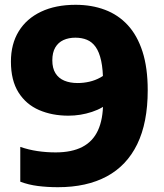

<svg xmlns="http://www.w3.org/2000/svg" viewBox="-20 -770 683 800"><path d="M295 -750Q362 -750 417.2 -729.2Q472.5 -708.5 512.2 -665.5Q552 -622.5 573.8 -555Q595.5 -487.5 595.5 -394Q595.5 -259 551.8 -169.2Q508 -79.5 424.5 -34.8Q341 10 221.5 10Q177.5 10 138 5Q98.5 0 64.5 -13V-158Q99 -146 136 -140.5Q173 -135 212 -135Q279 -135 323 -157.8Q367 -180.5 388.2 -226.8Q409.5 -273 409.5 -343V-424Q409.5 -480 401.5 -516.8Q393.5 -553.5 378.5 -574.5Q363.5 -595.5 342.2 -604.2Q321 -613 294 -613Q266 -613 244.2 -603Q222.5 -593 210.2 -572Q198 -551 198 -518.5Q198 -486 211 -465Q224 -444 247.8 -434Q271.5 -424 303.5 -424Q328 -424 352.2 -429.5Q376.5 -435 398.5 -447.2Q420.5 -459.5 439 -478V-348.5Q411 -319.5 363.2 -303.8Q315.5 -288 265 -288Q197 -288 142.8 -311.5Q88.5 -335 57 -385Q25.5 -435 25.5 -513.5Q25.5 -586.5 58 -639.5Q90.5 -692.5 151 -721.2Q211.5 -750 295 -750Z"/></svg>

Font: Encode Sans SC Condensed Thin ExtraBold
Style: Regular
Weight: 800
Version: Version 3.002